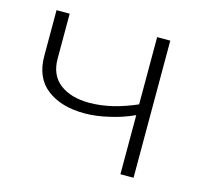

<svg xmlns="http://www.w3.org/2000/svg" viewBox="-82 -614 755 706"><g transform="rotate(15 295.5 -261.0)"><path d="M433 0V-225Q387 -204 341 -194Q292 -182 247 -182Q158 -182 104 -223.5Q50 -265 50 -348V-522H100V-351Q100 -288 142 -256Q184 -224 254 -224Q296 -224 343 -235Q387 -246 433 -266V-522H483V0Z"/></g></svg>

Font: Montserrat Z Light
Style: Regular
Weight: 300
Designer: Julieta Ulanovsky
Foundry: Julieta Ulanovsky
Version: Version 8.000